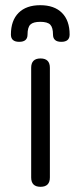

<svg xmlns="http://www.w3.org/2000/svg" viewBox="-20 -719 312 739"><path d="M248 -586Q248 -558 216 -558Q184 -558 184 -586Q184 -613 173.5 -624Q163 -635 135 -635Q108 -635 97 -624.5Q86 -614 86 -586Q86 -558 54 -558Q22 -558 22 -586Q22 -640 51.5 -669.5Q81 -699 135 -699Q189 -699 218.5 -669.5Q248 -640 248 -586ZM100 -36V-458Q100 -494 136 -494Q172 -494 172 -458V-36Q172 0 136 0Q100 0 100 -36Z"/></svg>

Font: Jura SemiBold
Style: Regular
Weight: 600
Designer: Daniel Johnson, Alexei Vanyashin
Foundry: Daniel Johnson
Version: Version 5.103